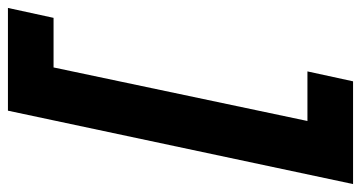

<svg xmlns="http://www.w3.org/2000/svg" viewBox="-243 -477 910 484"><g transform="rotate(90 212.0 -235.0)"><path d="M249 200 434 -670H175L150 -555H275L140 85H15L-10 200Z"/></g></svg>

Font: LT Wave Text Bold Italic
Style: Regular
Weight: 700
Designer: Daniel Lyons
Version: Version 2.5 (Glyphs App)